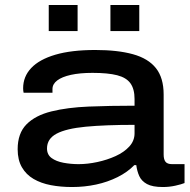

<svg xmlns="http://www.w3.org/2000/svg" viewBox="-20 -740 764 772"><path d="M270 12Q224 12 184.5 4.5Q145 -3 115 -20.5Q85 -38 68 -67.5Q51 -97 51 -140Q51 -204 86.5 -240Q122 -276 186.5 -292Q251 -308 336.5 -311.5Q422 -315 521 -315V-342Q521 -382 504.5 -405Q488 -428 451 -437.5Q414 -447 352 -447Q301 -447 265 -439Q229 -431 210 -416.5Q191 -402 191 -382V-367H75Q74 -371 73.5 -375.5Q73 -380 73 -385Q73 -432 105.5 -466.5Q138 -501 202.5 -520Q267 -539 363 -539Q453 -539 514.5 -522Q576 -505 607 -466Q638 -427 638 -360V-119Q638 -99 645.5 -89.5Q653 -80 672 -80H722V-4Q710 1 685.5 6.5Q661 12 635 12Q593 12 571 0Q549 -12 540 -32Q531 -52 528 -76H520Q493 -48 453 -28Q413 -8 366.5 2Q320 12 270 12ZM296 -80Q332 -80 371.5 -88.5Q411 -97 445 -112.5Q479 -128 500 -151Q521 -174 521 -204V-238Q403 -238 324.5 -230.5Q246 -223 207.5 -202.5Q169 -182 169 -143Q169 -118 187.5 -104.5Q206 -91 235.5 -85.5Q265 -80 296 -80ZM176 -615V-720H292V-615ZM424 -615V-720H540V-615Z"/></svg>

Font: Archivo Expanded Medium
Style: Regular
Weight: 500
Width: 7
Designer: Hector Gatti
Foundry: Omnibus-Type
Version: Version 2.001